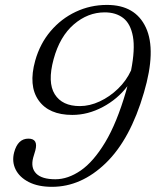

<svg xmlns="http://www.w3.org/2000/svg" viewBox="-20 -730 617 761"><path d="M186 10.5Q131 10.5 94 -8.5Q57 -27.5 41.8 -58.5Q26.5 -89.5 36 -126Q50.5 -180.5 92.5 -180.5Q132.5 -180.5 120 -133.5L111.5 -105Q101 -65 123.5 -42.2Q146 -19.5 199.5 -19.5Q249.5 -19.5 300 -54.2Q350.5 -89 396.8 -165.8Q443 -242.5 479.5 -368Q482.5 -378.5 485 -388.5Q446 -337 387.2 -305.8Q328.5 -274.5 266.5 -274.5Q173.5 -274.5 132.8 -332.5Q92 -390.5 119.5 -489.5Q138.5 -557 180.5 -606.5Q222.5 -656 280.2 -683.2Q338 -710.5 404 -710.5Q516.5 -710.5 558.2 -620.8Q600 -531 550.5 -363Q496.5 -177.5 399.2 -83.5Q302 10.5 186 10.5ZM192.5 -495.5Q167.5 -403.5 197 -356.5Q226.5 -309.5 296.5 -309.5Q335.5 -309.5 375.2 -328Q415 -346.5 448 -378.5Q481 -410.5 499.5 -451Q516 -535 506.8 -585.5Q497.5 -636 468.5 -658.5Q439.5 -681 395 -681Q328 -681 272.5 -633.2Q217 -585.5 192.5 -495.5Z"/></svg>

Font: Fraunces 72pt S050 Light
Style: Italic
Weight: 300
Italic angle: -16°
Version: Version 1.000; ttfautohint (v1.8.3)